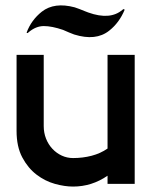

<svg xmlns="http://www.w3.org/2000/svg" viewBox="-20 -677 565 707"><path d="M439 -641Q419 -593 382 -564Q333 -525 253 -550Q252 -550 234 -557.5Q216 -565 212 -567Q171 -581 141.5 -581Q112 -581 85 -558Q81 -553 78 -557Q95 -603 134 -634Q180 -670 255 -650Q262 -648 272 -644L292 -636Q303 -632 305 -631Q386 -602 431 -641Q435 -644 436 -643.5Q437 -643 438 -642ZM476 0H376V-30Q318 10 249 10Q218 10 182 0Q146 -10 114.5 -34Q83 -58 62 -97.5Q41 -137 41 -195V-475H141V-213Q141 -188 149.5 -166.5Q158 -145 173 -129Q188 -113 207.5 -104Q227 -95 249 -95Q285 -95 317.5 -103.5Q350 -112 376 -130V-475H476Z"/></svg>

Font: Railway
Style: Regular
Weight: 400
Version: 1.000